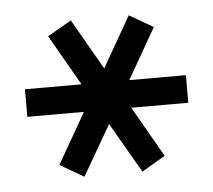

<svg xmlns="http://www.w3.org/2000/svg" viewBox="-36 -746 461 416"><g transform="rotate(-5 195.0 -538.0)"><path d="M20 -568H143L80 -678L132 -708L195 -598L258 -708L310 -678L247 -568H370V-508H246L309 -398L258 -368L195 -477L132 -368L80 -398L143 -508H20Z"/></g></svg>

Font: PT Root UI Web Medium
Style: Regular
Weight: 500
Designer: Vitaly Kuzmin
Foundry: ParaType Ltd.
Version: Version 1.001W